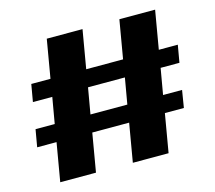

<svg xmlns="http://www.w3.org/2000/svg" viewBox="-104 -843 1103 986"><g transform="rotate(-15 448.0 -350.0)"><path d="M413 -715 378 -511H574L609 -715H799L764 -511H865L849 -419H749L725 -281H826L811 -189H710L675 15H485L520 -189H324L289 15H99L134 -189H31L47 -281H149L173 -419H70L86 -511H188L223 -715ZM363 -419 339 -281H535L559 -419Z"/></g></svg>

Font: Pathway Extreme 8pt Thin 12pt ExtraBold
Style: Regular
Weight: 800
Version: Version 1.001;gftools[0.9.26]